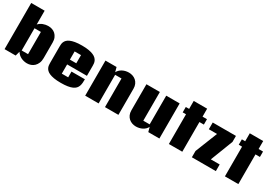

<svg xmlns="http://www.w3.org/2000/svg" viewBox="55 -1910 4312 3007"><g transform="rotate(30 2211.0 -407.0)"><path d="M281.7 -835V-585.4Q313 -620.1 358.6 -638.2Q404.3 -656.2 456.5 -656.2Q491.2 -656.2 524.2 -645Q557.1 -633.8 582.8 -610.4Q608.4 -586.9 624 -551Q639.6 -515.1 639.6 -466.3V-184.1Q639.6 -132.8 623.8 -94.7Q607.9 -56.6 581.8 -31.5Q555.7 -6.3 522 5.9Q488.3 18.1 453.1 18.1Q423.8 18.1 396 11.7Q368.2 5.4 343.3 -7.1Q318.4 -19.5 297.6 -38.3Q276.9 -57.1 262.2 -81.5L239.7 0H39.1V-835ZM281.7 -115.7H397V-517.6H281.7Z M1364.7 -220.2Q1364.7 -185.5 1362.3 -154.5Q1359.9 -123.5 1350.3 -96.9Q1340.8 -70.3 1321.5 -49.3Q1302.2 -28.3 1268.8 -13.4Q1235.4 1.5 1185.3 9.5Q1135.3 17.6 1063.5 17.6Q990.2 17.6 939.7 8.8Q889.2 0 856 -14.6Q822.8 -29.3 804.2 -48.6Q785.6 -67.9 776.9 -89.1Q768.1 -110.4 766.4 -131.8Q764.6 -153.3 764.6 -172.9V-465.8Q764.6 -485.4 766.4 -506.8Q768.1 -528.3 776.9 -549.3Q785.6 -570.3 804.2 -589.6Q822.8 -608.9 856 -623.5Q889.2 -638.2 939.7 -647Q990.2 -655.8 1063.5 -655.8Q1134.8 -655.8 1185.1 -647Q1235.4 -638.2 1268.8 -623.5Q1302.2 -608.9 1321.5 -589.6Q1340.8 -570.3 1350.6 -549.3Q1360.4 -528.3 1362.8 -506.6Q1365.2 -484.9 1365.2 -465.8V-282.7H1007.3V-115.7H1122.6V-219.7ZM1007.3 -369.6H1122.6V-517.6H1007.3Z M1497.1 0V-634.8H1697.8L1720.2 -553.2Q1732.9 -578.6 1753.4 -597.9Q1773.9 -617.2 1799.3 -630.1Q1824.7 -643.1 1853.5 -649.7Q1882.3 -656.2 1912.1 -656.2Q1946.8 -656.2 1980.2 -645Q2013.7 -633.8 2039.8 -611.1Q2065.9 -588.4 2081.8 -553.7Q2097.7 -519 2097.7 -472.7V0H1855V-517.6H1739.7V0Z M2838.9 -634.8V0H2638.2L2615.7 -81.5Q2603 -56.2 2582.5 -36.9Q2562 -17.6 2536.6 -4.6Q2511.2 8.3 2482.4 14.9Q2453.6 21.5 2423.8 21.5Q2389.2 21.5 2355.7 10.3Q2322.3 -1 2296.1 -23.7Q2270 -46.4 2254.2 -81.1Q2238.3 -115.7 2238.3 -162.1V-634.8H2481V-115.7H2596.2V-634.8Z M3252.9 0H3010.3V-537.1H2950.2V-634.8H3010.3V-778.8H3252.9V-634.8H3333V-537.1H3252.9Z M3437 -634.8H3856.9V-526.9L3699.7 -120.1H3859.9V0H3426.3V-113.8L3585 -513.2H3437Z M4266.6 0H4023.9V-537.1H3963.9V-634.8H4023.9V-778.8H4266.6V-634.8H4346.7V-537.1H4266.6Z"/></g></svg>

Font: Coda Caption ExtraBold
Style: Regular
Weight: 800
Designer: vernon adams
Foundry: vernon adams
Version: Version 1.002